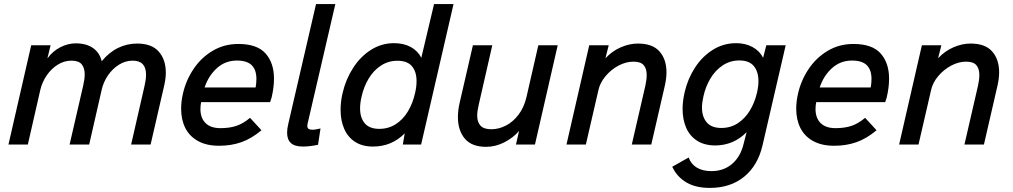

<svg xmlns="http://www.w3.org/2000/svg" viewBox="-20 -710 4974 943"><path d="M133.3 -487.8H228.5L212.9 -423.3Q239.7 -459.5 276.9 -478.3Q314 -497.1 352.1 -497.1Q403.8 -497.1 436.8 -474.1Q469.7 -451.2 479.5 -409.2Q516.1 -453.6 560.3 -474.9Q604.5 -496.1 653.3 -496.1Q725.1 -496.1 759.8 -456.5Q794.4 -417 794.4 -353.5Q794.4 -324.7 786.6 -290.5L719.7 0H624L689.9 -288.1Q697.3 -319.8 697.3 -343.3Q697.3 -412.1 631.8 -412.1Q595.7 -412.1 564 -392.1Q532.2 -372.1 510 -339.4Q487.8 -306.6 479.5 -269.5L418 0H321.8L388.7 -290Q396 -321.8 396 -344.7Q396 -376.5 381.1 -394.3Q366.2 -412.1 331.1 -412.1Q294.9 -412.1 263.2 -392.1Q231.4 -372.1 209.2 -339.4Q187 -306.6 178.2 -269.5L116.7 0H21.5Z M869.6 -175.8Q869.6 -211.9 878.4 -250Q893.1 -314.9 930.2 -370.6Q967.3 -426.3 1023.9 -460.2Q1080.6 -494.1 1150.4 -494.1Q1242.7 -494.1 1284.2 -447.5Q1325.7 -400.9 1325.7 -323.7Q1325.7 -280.8 1314 -231Q1311.5 -221.2 1306.6 -208.5H967.8Q964.4 -191.4 964.4 -174.3Q964.4 -130.9 989.3 -105.7Q1014.2 -80.6 1063 -80.6Q1107.9 -80.6 1141.6 -92Q1175.3 -103.5 1208 -131.3L1264.2 -70.3Q1214.8 -28.8 1165 -11.5Q1115.2 5.9 1056.2 5.9Q994.1 5.9 952.1 -17.6Q910.2 -41 889.9 -81.8Q869.6 -122.6 869.6 -175.8ZM1235.4 -280.3Q1239.3 -300.3 1239.3 -322.3Q1239.3 -367.2 1216.1 -389.9Q1192.9 -412.6 1143.6 -412.6Q1086.4 -412.6 1045.2 -375.2Q1003.9 -337.9 984.9 -280.3Z M1390.1 -58.6Q1390.1 -78.1 1396 -102.1L1532.2 -689.9H1627L1490.7 -102.5Q1489.3 -96.7 1489.3 -91.8Q1489.3 -81.5 1495.8 -77.1Q1502.4 -72.8 1516.1 -72.8Q1523.9 -72.8 1537.8 -75.7Q1551.8 -78.6 1554.2 -79.1L1542 1Q1525.4 4.9 1504.6 7.3Q1483.9 9.8 1468.3 9.8Q1427.7 9.8 1408.9 -7.3Q1390.1 -24.4 1390.1 -58.6Z M2207.5 -689.9 2048.3 0H1958.5L1967.8 -55.2Q1904.3 9.8 1811.5 9.8Q1759.8 9.8 1724.1 -13.2Q1688.5 -36.1 1670.7 -76.9Q1652.8 -117.7 1652.8 -170.4Q1652.8 -211.9 1662.6 -252.9Q1678.2 -320.3 1714.1 -376.2Q1750 -432.1 1802 -465.1Q1854 -498 1915 -498Q1962.9 -498 1997.3 -479.2Q2031.7 -460.4 2049.3 -426.3L2111.8 -689.9ZM2025.9 -311.5Q2025.9 -357.9 2003.2 -384.8Q1980.5 -411.6 1932.1 -411.6Q1887.2 -411.6 1851.1 -387.9Q1814.9 -364.3 1790.8 -324.2Q1766.6 -284.2 1755.9 -235.4Q1748.5 -204.6 1748.5 -177.7Q1748.5 -131.3 1771.7 -104.2Q1794.9 -77.1 1842.8 -77.1Q1888.2 -77.1 1924.1 -100.3Q1960 -123.5 1983.6 -163.1Q2007.3 -202.6 2018.6 -252.9Q2025.9 -283.7 2025.9 -311.5Z M2229 -135.3Q2229 -168 2237.3 -204.1L2302.7 -487.8H2397.9L2331.5 -196.8Q2323.7 -163.1 2323.7 -142.6Q2323.7 -110.8 2339.8 -93Q2356 -75.2 2393.1 -75.2Q2429.7 -75.2 2464.8 -93.3Q2500 -111.3 2527.1 -147.2Q2554.2 -183.1 2565.9 -233.9L2624 -487.8H2719.2L2607.4 0H2514.2L2529.3 -66.9Q2500 -32.7 2456.5 -10.7Q2413.1 11.2 2367.7 11.2Q2296.9 11.2 2262.9 -29.1Q2229 -69.3 2229 -135.3Z M2874 -487.8H2969.7L2953.6 -423.8Q2986.8 -459.5 3029.3 -477.8Q3071.8 -496.1 3113.3 -496.1Q3185.1 -496.1 3219.2 -457.3Q3253.4 -418.5 3253.4 -355Q3253.4 -325.7 3245.6 -290.5L3178.7 0H3083L3149.4 -288.1Q3156.2 -317.9 3156.2 -341.8Q3156.2 -373 3141.4 -390.1Q3126.5 -407.2 3091.3 -407.2Q3054.2 -407.2 3017.3 -387.5Q2980.5 -367.7 2953.9 -335.7Q2927.2 -303.7 2919.4 -268.6L2857.4 0H2762.2Z M3466.3 212.9Q3396 212.9 3350.1 185.3Q3304.2 157.7 3281.7 108.9L3362.3 63.5Q3373.5 95.7 3402.1 113Q3430.7 130.4 3474.1 130.4Q3534.7 130.4 3576.2 94.5Q3617.7 58.6 3632.3 -3.9L3647 -61Q3615.7 -28.8 3576.4 -12.2Q3537.1 4.4 3493.2 4.4Q3440.4 4.4 3404.3 -18.6Q3368.2 -41.5 3350.3 -82Q3332.5 -122.6 3332.5 -174.8Q3332.5 -212.4 3342.3 -255.9Q3357.4 -322.3 3393.1 -377.4Q3428.7 -432.6 3481 -465.3Q3533.2 -498 3595.7 -498Q3641.1 -498 3676 -479Q3710.9 -460 3728 -426.3L3743.7 -487.8H3838.9L3725.1 3.9Q3702.1 103 3634.8 158Q3567.4 212.9 3466.3 212.9ZM3698.2 -255.9Q3705.1 -286.1 3705.1 -311.5Q3705.1 -357.9 3682.4 -385.5Q3659.7 -413.1 3611.3 -413.1Q3566.4 -413.1 3530 -389.2Q3493.7 -365.2 3469.7 -325.4Q3445.8 -285.6 3435.1 -237.8Q3427.7 -205.1 3427.7 -182.1Q3427.7 -136.2 3451.2 -108.9Q3474.6 -81.5 3522.9 -81.5Q3568.4 -81.5 3604 -105Q3639.6 -128.4 3663.3 -167.7Q3687 -207 3698.2 -255.9Z M3890.6 -175.8Q3890.6 -211.9 3899.4 -250Q3914.1 -314.9 3951.2 -370.6Q3988.3 -426.3 4044.9 -460.2Q4101.6 -494.1 4171.4 -494.1Q4263.7 -494.1 4305.2 -447.5Q4346.7 -400.9 4346.7 -323.7Q4346.7 -280.8 4335 -231Q4332.5 -221.2 4327.6 -208.5H3988.8Q3985.4 -191.4 3985.4 -174.3Q3985.4 -130.9 4010.3 -105.7Q4035.2 -80.6 4084 -80.6Q4128.9 -80.6 4162.6 -92Q4196.3 -103.5 4229 -131.3L4285.2 -70.3Q4235.8 -28.8 4186 -11.5Q4136.2 5.9 4077.1 5.9Q4015.1 5.9 3973.1 -17.6Q3931.2 -41 3910.9 -81.8Q3890.6 -122.6 3890.6 -175.8ZM4256.3 -280.3Q4260.3 -300.3 4260.3 -322.3Q4260.3 -367.2 4237.1 -389.9Q4213.9 -412.6 4164.6 -412.6Q4107.4 -412.6 4066.2 -375.2Q4024.9 -337.9 4005.9 -280.3Z M4507.8 -487.8H4603.5L4587.4 -423.8Q4620.6 -459.5 4663.1 -477.8Q4705.6 -496.1 4747.1 -496.1Q4818.8 -496.1 4853 -457.3Q4887.2 -418.5 4887.2 -355Q4887.2 -325.7 4879.4 -290.5L4812.5 0H4716.8L4783.2 -288.1Q4790 -317.9 4790 -341.8Q4790 -373 4775.1 -390.1Q4760.3 -407.2 4725.1 -407.2Q4688 -407.2 4651.1 -387.5Q4614.3 -367.7 4587.6 -335.7Q4561 -303.7 4553.2 -268.6L4491.2 0H4396Z"/></svg>

Font: Acari Sans Medium
Style: Italic
Weight: 500
Italic angle: -13°
Designer: Alfredo Marco Pradil and Stefan Peev
Foundry: Hanken Design Co.
Version: Version 1.045